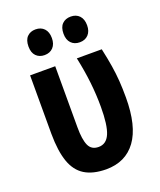

<svg xmlns="http://www.w3.org/2000/svg" viewBox="-140 -836 779 933"><g transform="rotate(-20 249.5 -369.5)"><path d="M247.1 8.8Q179.2 8.3 137 -17.8Q94.7 -43.9 75.2 -99.6Q55.7 -155.3 55.2 -244.1V-546.9H185.1V-230Q185.1 -168 199 -137Q212.9 -106 250 -106Q290 -106 308.1 -148.4Q326.2 -190.9 326.2 -286.1Q326.2 -348.6 319.1 -412.4Q312 -476.1 296.9 -546.9H425.8Q437.5 -493.7 444.1 -452.1Q450.7 -410.6 453.4 -371.8Q456.1 -333 456.1 -287.1Q456.1 -139.2 402.1 -65.2Q348.1 8.8 247.1 8.8ZM95.7 -681.2Q95.7 -714.4 112.3 -731.2Q128.9 -748 155.8 -748Q183.6 -748 200.2 -730.5Q216.8 -712.9 216.8 -681.2Q216.8 -650.4 200.2 -632.8Q183.6 -615.2 155.8 -615.2Q128.9 -615.2 112.3 -632.1Q95.7 -648.9 95.7 -681.2ZM276.9 -681.2Q276.9 -714.4 293.5 -731.2Q310.1 -748 337.9 -748Q365.7 -748 382.3 -730.5Q398.9 -712.9 398.9 -681.2Q398.9 -650.4 382.3 -632.8Q365.7 -615.2 337.9 -615.2Q310.1 -615.2 293.5 -632.6Q276.9 -649.9 276.9 -681.2Z"/></g></svg>

Font: Open Sans Condensed
Style: Regular
Weight: 400
Width: 3
Designer: Monotype Design Team
Foundry: Monotype Imaging Inc.
Version: Version 3.000